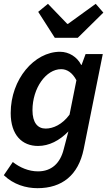

<svg xmlns="http://www.w3.org/2000/svg" viewBox="-21 -775 580 1005"><path d="M175 210C304 210 389 142 417 6L517 -492H427L406 -435H404C383 -477 340 -504 293 -504C159 -504 35 -361 35 -183C35 -68 95 -11 178 -11C236 -11 290 -39 337 -87L312 8C294 79 249 122 178 122C129 122 83 102 46 73L-1 142C50 191 115 210 175 210ZM218 -102C176 -102 149 -133 149 -198C149 -314 220 -413 299 -413C329 -413 357 -396 379 -355L343 -175C305 -123 257 -102 218 -102ZM266 -577H386L520 -709L480 -755L335 -650H331L230 -755L179 -713Z"/></svg>

Font: Source Sans Pro Semibold
Style: Italic
Weight: 600
Italic angle: -11°
Designer: Paul D. Hunt
Foundry: Adobe Systems Incorporated
Version: Version 3.006;hotconv 1.0.111;makeotfexe 2.5.65597